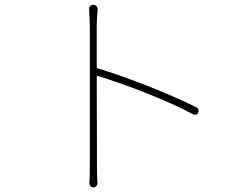

<svg xmlns="http://www.w3.org/2000/svg" viewBox="-20 -777 1040 813"><path d="M810.5 -323.2Q817.4 -320.3 819.3 -313.5Q821.3 -310.5 821.3 -307.6Q821.3 -303.7 819.3 -300.8Q817.4 -293.9 811 -292Q804.7 -290 797.9 -293Q717.8 -335.9 599.1 -382.8Q480.5 -429.7 394.5 -455.1Q389.6 -456.1 389.6 -451.2L390.6 -81.1Q390.6 -24.4 392.6 -1Q392.6 5.9 387.7 11.2Q382.8 16.6 375.5 16.6Q368.2 16.6 363.3 11.2Q358.4 5.9 358.4 -1Q360.4 -24.4 360.4 -81.1V-668.9L357.4 -739.3Q357.4 -746.1 362.3 -751Q367.2 -756.8 375 -756.8Q382.8 -756.8 388.2 -751Q393.6 -745.1 393.6 -737.3Q389.6 -697.3 389.6 -668.9V-493.2Q389.6 -489.3 394.5 -487.3Q488.3 -459 605 -413.1Q721.7 -367.2 810.5 -323.2Z"/></svg>

Font: Gen Jyuu Gothic ExtraLight
Style: Regular
Weight: 100
Designer: [Source Han Sans]
Ryoko NISHIZUKA  (kana & ideographs); Paul D. Hunt (Latin, Greek & Cyrillic); Wenlong ZHANG  (bopomofo
Version: Version 1.002.20150607